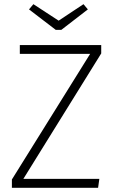

<svg xmlns="http://www.w3.org/2000/svg" viewBox="-20 -900 554 920"><path d="M380 -880 261 -801 140 -880 119 -855 247 -757H274L401 -855ZM465 -684H75V-642H412L37 -40V0H450L456 -43H92L465 -644Z"/></svg>

Font: Fira Sans ExtraLight
Style: Regular
Weight: 200
Designer: bBox Type GmbH & Carrois Corporate GbR & Edenspiekermann AG
Foundry: bBox Type GmbH & Carrois Corporate GbR & Edenspiekermann AG
Version: Version 4.300;PS 004.300;hotconv 1.0.88;makeotf.lib2.5.64775